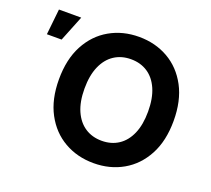

<svg xmlns="http://www.w3.org/2000/svg" viewBox="-126 -898 1172 1068"><g transform="rotate(20 460.5 -363.5)"><path d="M525.1 9.8Q428.6 9.8 351.7 -34.2Q274.7 -78.2 230.1 -161.7Q185.5 -245.1 185.5 -363.3Q185.5 -482.2 230.1 -565.8Q274.7 -649.4 351.7 -693.3Q428.6 -737.3 525.1 -737.3Q621.5 -737.3 698.2 -693.3Q774.9 -649.4 819.6 -565.8Q864.2 -482.2 864.2 -363.3Q864.2 -244.9 819.6 -161.4Q774.9 -77.9 698.2 -34.1Q621.5 9.8 525.1 9.8ZM525.1 -122.6Q581.6 -122.6 623.8 -150.3Q666 -177.9 689.5 -231.7Q713 -285.5 713 -363.3Q713 -441.7 689.5 -495.7Q666 -549.6 623.8 -577.3Q581.6 -605 525.1 -605Q468.6 -605 426.3 -577.2Q384 -549.4 360.3 -495.4Q336.7 -441.5 336.7 -363.3Q336.7 -285.5 360.3 -231.9Q384 -178.2 426.3 -150.4Q468.6 -122.6 525.1 -122.6ZM36.8 -575.5 52.9 -727.5H184.8L123.9 -575.5Z"/></g></svg>

Font: Adwaita Sans
Style: Regular
Weight: 400
Designer: Rasmus Andersson
Foundry: rsms
Version: Version 4.001;git-9221beed3